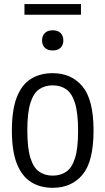

<svg xmlns="http://www.w3.org/2000/svg" viewBox="-20 -908 515 938"><path d="M237.5 9.5Q176.5 9.5 131.8 -18.5Q87 -46.5 62.5 -108Q38 -169.5 38 -270Q38 -371.5 62.2 -433.2Q86.5 -495 131.2 -522.8Q176 -550.5 237.5 -550.5Q329 -550.5 383 -485.8Q437 -421 437 -270.5Q437 -119.5 383.5 -55Q330 9.5 237.5 9.5ZM237.5 -50Q275.5 -50 303.5 -69Q331.5 -88 346.5 -135.5Q361.5 -183 361.5 -268.5Q361.5 -356.5 346.2 -404.8Q331 -453 303.2 -472Q275.5 -491 237.5 -491Q199.5 -491 171.8 -472.2Q144 -453.5 128.8 -405.8Q113.5 -358 113.5 -272Q113.5 -185 128.5 -136.8Q143.5 -88.5 171.5 -69.2Q199.5 -50 237.5 -50ZM237.5 -661.5Q212.5 -661.5 199 -674.8Q185.5 -688 185.5 -710.5Q185.5 -733 199 -746.5Q212.5 -760 237.5 -760Q262.5 -760 276 -746.5Q289.5 -733 289.5 -710.5Q289.5 -688 276 -674.8Q262.5 -661.5 237.5 -661.5ZM99.5 -836V-888H375.5V-836Z"/></svg>

Font: Encode Sans Condensed
Style: Regular
Weight: 400
Width: 3
Designer: Multiple Designers
Foundry: Impallari Type
Version: Version 3.000; ttfautohint (v1.8.3) -l 8 -r 50 -G 200 -x 14 